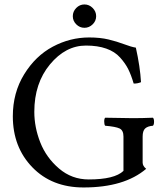

<svg xmlns="http://www.w3.org/2000/svg" viewBox="-20 -825 725 855"><path d="M319.6 -716.6Q304.2 -731.9 304.2 -752.9Q304.2 -773.9 319.6 -789.6Q335 -805.2 356 -805.2Q377 -805.2 392.6 -789.6Q408.2 -773.9 408.2 -752.9Q408.2 -731.9 392.6 -716.6Q377 -701.2 356 -701.2Q335 -701.2 319.6 -716.6ZM377 -658.2Q425.8 -658.2 463.4 -649.2Q501 -640.1 532.5 -628.2Q564 -616.2 585 -612.8Q604 -527.8 607.9 -459Q590.8 -452.1 575.2 -453.1Q564 -491.2 551 -517.1Q538.1 -543 514.6 -569.1Q491.2 -595.2 453.1 -608.6Q415 -622.1 362.8 -622.1Q272 -622.1 202.4 -538.1Q132.8 -454.1 132.8 -327.1Q132.8 -258.3 159.4 -190.7Q186 -123 242.9 -74.5Q299.8 -25.9 375 -25.9Q490.2 -25.9 529.8 -64V-216.8Q529.8 -244.6 512.5 -252.9Q495.1 -261.2 448.2 -265.1Q444.3 -270 444.1 -283Q443.8 -295.9 448.2 -300.8Q536.1 -298.8 571.8 -298.8Q612.8 -298.8 661.1 -300.8Q666 -295.9 666 -283Q666 -270 661.1 -265.1Q637.2 -263.2 626.2 -252.7Q615.2 -242.2 615.2 -216.8V-101.1Q615.2 -85.9 630.9 -73.2Q533.7 9.8 352.1 9.8Q210.9 9.8 124 -80.1Q37.1 -169.9 37.1 -307.1Q37.1 -412.1 87.6 -494.1Q138.2 -576.2 215.1 -617.2Q292 -658.2 377 -658.2Z"/></svg>

Font: Linux Libertine
Style: Regular
Weight: 400
Designer: Philipp H. Poll
Foundry: Philipp H. Poll
Version: Version 5.3.0 ; ttfautohint (v0.9)